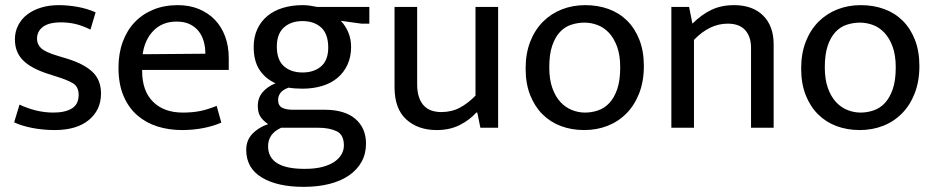

<svg xmlns="http://www.w3.org/2000/svg" viewBox="-20 -497 3636 747"><path d="M332 -382Q299 -398 272 -404Q245 -410 218 -410Q170 -410 147 -392.5Q124 -375 124 -346Q124 -325 140 -309.5Q156 -294 207 -279L237 -270Q304 -250 338.5 -218.5Q373 -187 373 -133Q373 -69 325.5 -30Q278 9 193 9Q148 9 106.5 1Q65 -7 35 -21L56 -90Q85 -76 119 -67.5Q153 -59 188 -59Q233 -59 259.5 -75Q286 -91 286 -128Q286 -160 263 -173.5Q240 -187 197 -200L166 -210Q101 -231 69.5 -262.5Q38 -294 38 -344Q38 -374 51 -399Q64 -424 86.5 -441Q109 -458 140 -467.5Q171 -477 208 -477Q243 -477 280.5 -470.5Q318 -464 352 -449Z M870 -225H533V-221Q533 -143 575.5 -101Q618 -59 691 -59Q729 -59 758.5 -65Q788 -71 823 -85L841 -20Q812 -7 772.5 1Q733 9 688 9Q637 9 592.5 -5Q548 -19 514 -48.5Q480 -78 460.5 -124Q441 -170 441 -234Q441 -289 457.5 -334Q474 -379 504 -410.5Q534 -442 576.5 -459.5Q619 -477 672 -477Q717 -477 753.5 -462Q790 -447 816 -420Q842 -393 856 -355Q870 -317 870 -271ZM779 -288Q779 -314 772.5 -336.5Q766 -359 752.5 -376Q739 -393 718 -403Q697 -413 667 -413Q612 -413 577.5 -378Q543 -343 535 -286Z M967 -314Q967 -353 981 -383.5Q995 -414 1020.5 -435Q1046 -456 1081 -466.5Q1116 -477 1157 -477Q1172 -477 1186 -475Q1200 -473 1214 -470H1417V-405H1386L1306 -416Q1325 -396 1335.5 -370Q1346 -344 1346 -315Q1346 -276 1332 -245.5Q1318 -215 1293 -194Q1268 -173 1233 -162.5Q1198 -152 1157 -152Q1126 -152 1103 -156Q1080 -148 1071 -135.5Q1062 -123 1062 -109Q1062 -86 1077.5 -78Q1093 -70 1119 -70H1243Q1321 -70 1362.5 -34.5Q1404 1 1404 62Q1404 101 1387 132Q1370 163 1338.5 185Q1307 207 1262 218.5Q1217 230 1161 230Q1059 230 998.5 193.5Q938 157 938 86Q938 49 961.5 24Q985 -1 1023 -14Q1003 -28 993 -43.5Q983 -59 983 -85Q983 -116 1001.5 -138Q1020 -160 1052 -173Q1012 -191 989.5 -225.5Q967 -260 967 -314ZM1074 0Q1023 23 1023 72Q1023 160 1165 160Q1207 160 1236 152Q1265 144 1283 131Q1301 118 1309.5 102Q1318 86 1318 69Q1318 27 1289.5 13.5Q1261 0 1218 0ZM1257 -312Q1257 -365 1229.5 -390Q1202 -415 1157 -415Q1112 -415 1084.5 -390Q1057 -365 1057 -316Q1057 -264 1084.5 -239.5Q1112 -215 1157 -215Q1202 -215 1229.5 -239Q1257 -263 1257 -312Z M1830 -470H1918V0H1849L1837 -59H1833Q1807 -30 1768.5 -10.5Q1730 9 1679 9Q1606 9 1560.5 -32.5Q1515 -74 1515 -158V-470H1603V-169Q1603 -139 1610.5 -118Q1618 -97 1630.5 -84.5Q1643 -72 1660 -66.5Q1677 -61 1697 -61Q1737 -61 1769 -78Q1801 -95 1830 -125Z M2485 -240Q2485 -181 2467 -134.5Q2449 -88 2417.5 -56Q2386 -24 2344 -7.5Q2302 9 2253 9Q2204 9 2162.5 -6.5Q2121 -22 2090.5 -52.5Q2060 -83 2042.5 -127.5Q2025 -172 2025 -230Q2025 -289 2043 -335Q2061 -381 2092.5 -412.5Q2124 -444 2166 -460.5Q2208 -477 2257 -477Q2306 -477 2347.5 -462Q2389 -447 2419.5 -417Q2450 -387 2467.5 -342.5Q2485 -298 2485 -240ZM2393 -235Q2393 -282 2381 -315Q2369 -348 2349.5 -369Q2330 -390 2305 -399.5Q2280 -409 2254 -409Q2228 -409 2203 -401Q2178 -393 2159 -373Q2140 -353 2128.5 -319.5Q2117 -286 2117 -235Q2117 -188 2129 -154.5Q2141 -121 2160.5 -100Q2180 -79 2205 -69Q2230 -59 2256 -59Q2282 -59 2307 -67.5Q2332 -76 2351 -96.5Q2370 -117 2381.5 -150.5Q2393 -184 2393 -235Z M2680 0H2592V-470H2661L2674 -405Q2709 -440 2747.5 -458.5Q2786 -477 2836 -477Q2908 -477 2949 -436.5Q2990 -396 2990 -324V0H2902V-311Q2902 -354 2879.5 -379.5Q2857 -405 2811 -405Q2741 -405 2680 -342Z M3557 -240Q3557 -181 3539 -134.5Q3521 -88 3489.5 -56Q3458 -24 3416 -7.5Q3374 9 3325 9Q3276 9 3234.5 -6.5Q3193 -22 3162.5 -52.5Q3132 -83 3114.5 -127.5Q3097 -172 3097 -230Q3097 -289 3115 -335Q3133 -381 3164.5 -412.5Q3196 -444 3238 -460.5Q3280 -477 3329 -477Q3378 -477 3419.5 -462Q3461 -447 3491.5 -417Q3522 -387 3539.5 -342.5Q3557 -298 3557 -240ZM3465 -235Q3465 -282 3453 -315Q3441 -348 3421.5 -369Q3402 -390 3377 -399.5Q3352 -409 3326 -409Q3300 -409 3275 -401Q3250 -393 3231 -373Q3212 -353 3200.5 -319.5Q3189 -286 3189 -235Q3189 -188 3201 -154.5Q3213 -121 3232.5 -100Q3252 -79 3277 -69Q3302 -59 3328 -59Q3354 -59 3379 -67.5Q3404 -76 3423 -96.5Q3442 -117 3453.5 -150.5Q3465 -184 3465 -235Z"/></svg>

Font: Mukta Malar
Style: Regular
Weight: 400
Designer: Aadarsh Rajan, Girish Dalvi, Yashodeep Gholap
Foundry: Ek Type
Version: Version 2.538;PS 1.000;hotconv 16.6.51;makeotf.lib2.5.65220;